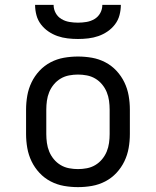

<svg xmlns="http://www.w3.org/2000/svg" viewBox="-20 -760 640 788"><path d="M300 8Q271 8 242.5 3Q214 -2 188 -15.5Q162 -29 142 -50.5Q122 -72 109.5 -98Q97 -124 92 -152.5Q87 -181 87 -210V-310Q87 -339 92 -367.5Q97 -396 109.5 -422Q122 -448 142 -469.5Q162 -491 188 -504.5Q214 -518 242.5 -523Q271 -528 300 -528Q329 -528 357.5 -523Q386 -518 412 -504.5Q438 -491 458 -469.5Q478 -448 490.5 -422Q503 -396 508 -367.5Q513 -339 513 -310V-210Q513 -181 508 -152.5Q503 -124 490.5 -98Q478 -72 458 -50.5Q438 -29 412 -15.5Q386 -2 357.5 3Q329 8 300 8ZM300 -66Q318 -66 336.5 -69.5Q355 -73 371 -82.5Q387 -92 399 -106.5Q411 -121 418 -138Q425 -155 427.5 -173.5Q430 -192 430 -210V-310Q430 -328 427.5 -346.5Q425 -365 418 -382Q411 -399 399 -413.5Q387 -428 371 -437.5Q355 -447 336.5 -450.5Q318 -454 300 -454Q282 -454 263.5 -450.5Q245 -447 229 -437.5Q213 -428 201 -413.5Q189 -399 182 -382Q175 -365 172.5 -346.5Q170 -328 170 -310V-210Q170 -192 172.5 -173.5Q175 -155 182 -138Q189 -121 201 -106.5Q213 -92 229 -82.5Q245 -73 263.5 -69.5Q282 -66 300 -66ZM300 -600Q279 -600 257.5 -602.5Q236 -605 216 -612Q196 -619 178.5 -631Q161 -643 148 -660Q135 -677 129.5 -698Q124 -719 124 -740H200Q200 -722 208.5 -706.5Q217 -691 232 -682Q247 -673 264.5 -670Q282 -667 300 -667Q318 -667 335.5 -670Q353 -673 368 -682Q383 -691 391.5 -706.5Q400 -722 400 -740H476Q476 -719 470.5 -698Q465 -677 452 -660Q439 -643 421.5 -631Q404 -619 384 -612Q364 -605 342.5 -602.5Q321 -600 300 -600Z"/></svg>

Font: Iosevka HT Extended
Style: Regular
Weight: 400
Width: 7
Monospace: yes
Designer: Belleve Invis
Foundry: Belleve Invis
Version: Version 32.3.0; ttfautohint (v1.8.4)